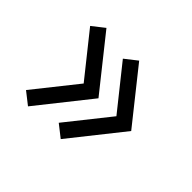

<svg xmlns="http://www.w3.org/2000/svg" viewBox="-102 -648 757 757"><g transform="rotate(45 276.0 -270.0)"><path d="M290 -270.5 116 -489 65 -449 207.5 -270.5 65 -91.5 116 -51.5ZM472.5 -270.5 298.5 -489 247.5 -449 390 -270.5 247.5 -91.5 298.5 -51.5Z"/></g></svg>

Font: Hauora Medium
Style: Regular
Weight: 500
Designer: Wayne Shih
Foundry: WCYS
Version: Version 1.001;hotconv 1.0.109;makeotfexe 2.5.65596